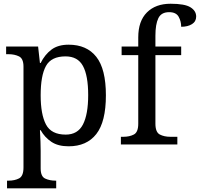

<svg xmlns="http://www.w3.org/2000/svg" viewBox="-20 -772 1068 1026"><path d="M17.6 234.4V193.4H25.4Q58.6 193.4 82 181.2Q105.5 168.9 105.5 123V-416Q105.5 -459 81.5 -470.7Q57.6 -482.4 25.4 -482.4H12.7V-523.4H183.6L193.4 -435.5H197.3Q219.7 -480.5 254.9 -506.8Q290 -533.2 346.7 -533.2Q443.4 -533.2 494.6 -468.3Q545.9 -403.3 545.9 -262.7Q545.9 -121.1 494.6 -55.7Q443.4 9.8 346.7 9.8Q290 9.8 254.4 -14.2Q218.8 -38.1 197.3 -76.2H193.4Q195.3 -47.9 196.3 -16.1Q197.3 15.6 197.3 34.2V127.9Q197.3 170.9 221.2 182.1Q245.1 193.4 277.3 193.4H280.3V234.4ZM331.1 -52.7Q395.5 -52.7 423.3 -106.9Q451.2 -161.1 451.2 -263.7Q451.2 -368.2 423.3 -419.4Q395.5 -470.7 330.1 -470.7Q253.9 -470.7 225.6 -419.4Q197.3 -368.2 197.3 -262.7Q197.3 -161.1 225.6 -106.9Q253.9 -52.7 331.1 -52.7Z M626 0V-41H638.7Q671.9 -41 695.3 -53.2Q718.8 -65.4 718.8 -111.3V-477.5H629.9V-523.4H718.8V-572.3Q718.8 -659.2 765.1 -705.6Q811.5 -752 891.6 -752Q967.8 -752 998 -732.9Q1028.3 -713.9 1028.3 -683.6Q1028.3 -657.2 1005.9 -643.1Q983.4 -628.9 948.2 -628.9Q948.2 -658.2 934.6 -682.6Q920.9 -707 883.8 -707Q841.8 -707 826.2 -674.8Q810.5 -642.6 810.5 -581.1V-523.4H948.2V-477.5H810.5V-111.3Q810.5 -65.4 834 -53.2Q857.4 -41 890.6 -41H927.7V0Z"/></svg>

Font: Noto Serif Todhri
Style: Regular
Weight: 400
Designer: Mikhail Merkuryev
Version: Version 1.000; ttfautohint (v1.8.4.7-5d5b)